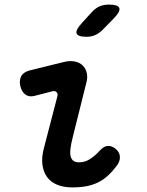

<svg xmlns="http://www.w3.org/2000/svg" viewBox="-20 -805 640 835"><path d="M130 -388Q106 -382 90 -394Q74 -406 68 -432Q63 -458 73 -475Q83 -492 110 -499L256 -535Q284 -542 305.5 -537.5Q327 -533 340 -520Q353 -507 357.5 -487Q362 -467 355 -443L297 -211Q288 -176 286 -154.5Q284 -133 288.5 -121Q293 -109 302 -104Q311 -99 324 -99Q349 -99 371 -113Q393 -127 414 -150Q432 -170 449.5 -170.5Q467 -171 484 -157Q501 -142 501.5 -122Q502 -102 487 -83Q468 -58 448 -40Q428 -22 405 -11Q382 0 355 5Q328 10 294 10Q258 10 230 -1Q202 -12 185.5 -34Q169 -56 164.5 -88.5Q160 -121 172 -165L229 -384Q233 -397 226.5 -404Q220 -411 208 -408ZM357 -645Q318 -645 313 -660Q308 -675 338 -707L380 -753Q397 -771 414.5 -778Q432 -785 454 -785Q494 -785 499 -769.5Q504 -754 473 -723L426 -675Q411 -660 394 -652.5Q377 -645 357 -645Z"/></svg>

Font: Maple Mono SemiBold
Style: Italic
Weight: 600
Italic angle: -10°
Monospace: yes
Designer: subframe7536
Version: Version 7.000